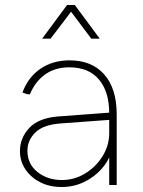

<svg xmlns="http://www.w3.org/2000/svg" viewBox="-20 -742 573 770"><path d="M227 8Q178 8 140.5 -11.5Q103 -31 81.5 -63.5Q60 -96 60 -136Q60 -189 97.5 -229Q135 -269 214 -275L429 -291V-262L224 -247Q153 -242 121.5 -210.5Q90 -179 90 -138Q90 -84 130.5 -52Q171 -20 228 -20Q278 -20 321 -46Q364 -72 391 -115Q418 -158 418 -209V-288Q418 -374 377 -423Q336 -472 258 -472Q201 -472 161 -443.5Q121 -415 100 -364H89L70 -371Q93 -433 142.5 -466.5Q192 -500 259 -500Q348 -500 398 -443.5Q448 -387 448 -283V0H418V-144L427 -134Q415 -95 386 -63Q357 -31 316 -11.5Q275 8 227 8ZM149 -587 249 -722H280L380 -587H346L265 -695L183 -587Z"/></svg>

Font: Fustat ExtraLight
Style: Regular
Weight: 250
Designer: Mohamed Gaber, Khaled Hosny, Laura Garcia Mut
Foundry: Kief Type Foundry, Alif Type Foundry, Hard Type Foundry
Version: Version 1.007